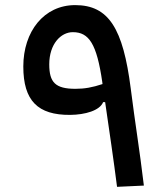

<svg xmlns="http://www.w3.org/2000/svg" viewBox="-20 -723 626 748"><path d="M436 4.9 540.5 0C522.9 -147 507.3 -235.8 489.3 -378.4C459.5 -611.8 403.8 -703.1 272.9 -703.1C151.4 -703.1 70.8 -600.6 70.8 -463.9C70.8 -330.6 127.4 -274.4 253.4 -275.4C312 -275.9 369.1 -292.5 381.8 -325.2H389.6C406.2 -211.4 422.9 -98.1 436 4.9ZM379.4 -395.5C339.4 -382.3 309.6 -377 273.9 -377C195.8 -377 171.9 -401.9 171.9 -472.2C171.9 -551.8 217.3 -597.7 263.7 -597.7C326.7 -597.7 356.9 -552.2 378.4 -403.8C378.9 -400.9 379.4 -397.9 379.4 -395.5Z"/></svg>

Font: CaskaydiaCove Nerd Font
Style: Regular
Weight: 400
Designer: Aaron Bell
Foundry: Saja Typeworks
Version: Version 2111.1;Nerd Fonts 2.3.3